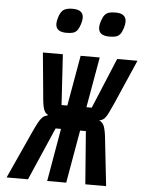

<svg xmlns="http://www.w3.org/2000/svg" viewBox="-60 -960 767 1011"><g transform="rotate(5 323.0 -454.5)"><path d="M195 -339.5 203.5 -343.5Q186.5 -349.5 179 -371.8Q171.5 -394 168 -443L146.5 -669H252L268.5 -402H299L346 -669H447L400 -402H428L539 -669H646.5L545 -436.5Q528 -398.5 519 -380.5Q510 -362.5 501.2 -353.2Q492.5 -344 481 -341L473 -338Q492 -332 500.5 -307.8Q509 -283.5 513.5 -232.5L539.5 3H429.5L408 -276.5H377.5L328.5 3H228L276.5 -276.5H248L126.5 3H13.5L124 -240Q141.5 -278 151.2 -296.2Q161 -314.5 171.2 -325.5Q181.5 -336.5 195 -339.5ZM204 -826.5Q204 -840.5 210 -860Q219.5 -891 235.8 -901.5Q252 -912 283 -912Q339.5 -912 339.5 -868.5Q339.5 -853 333 -834Q326 -813 317.5 -802Q309 -791 296 -787Q283 -783 261 -783Q204 -783 204 -826.5ZM430 -827Q430 -841 436 -859.5Q443 -881.5 452.2 -892.8Q461.5 -904 474.5 -908Q487.5 -912 509.5 -912Q566 -912 566 -868Q566 -853.5 560 -834Q553 -812.5 544.5 -801.8Q536 -791 523 -787Q510 -783 487 -783Q430 -783 430 -827Z"/></g></svg>

Font: JuliaMono SemiBold
Style: Italic
Weight: 600
Italic angle: -9°
Monospace: yes
Designer: cormullion
Foundry: corm
Version: Version 0.056; ttfautohint (v1.8.4)